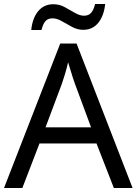

<svg xmlns="http://www.w3.org/2000/svg" viewBox="-20 -933 679 953"><path d="M545 0 459 -221H176L91 0H0L279 -717H360L638 0ZM352 -517Q349 -525 342 -546Q335 -567 328.5 -589.5Q322 -612 318 -624Q311 -593 302 -563.5Q293 -534 287 -517L206 -301H432ZM135 -784Q141 -843 169.5 -877.5Q198 -912 245 -912Q275 -912 301.5 -897.5Q328 -883 352 -869Q376 -855 397 -855Q420 -855 432.5 -869.5Q445 -884 452 -913H502Q496 -855 468 -820Q440 -785 393 -785Q365 -785 338.5 -799Q312 -813 287.5 -827.5Q263 -842 241 -842Q217 -842 205 -827.5Q193 -813 186 -784Z"/></svg>

Font: Noto Sans Shavian
Style: Regular
Weight: 400
Designer: Monotype Design Team
Foundry: Monotype Imaging Inc.
Version: Version 2.001; ttfautohint (v1.8.4.7-5d5b)